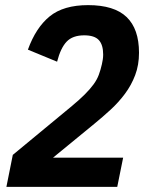

<svg xmlns="http://www.w3.org/2000/svg" viewBox="-20 -730 580 750"><path d="M438 0H5L30 -125L261 -316Q291 -341 311.5 -361.5Q332 -382 345.5 -400.5Q359 -419 366 -438Q373 -457 378 -479Q380 -488 381.5 -497.5Q383 -507 383 -517Q383 -555 366 -573.5Q349 -592 309 -592Q264 -592 240.5 -567.5Q217 -543 203 -489L89 -536Q120 -622 174 -666Q228 -710 324 -710Q426 -710 474.5 -663.5Q523 -617 523 -524Q523 -476 508 -436.5Q493 -397 468 -363.5Q443 -330 412 -301.5Q381 -273 348 -246L187 -114H461Z"/></svg>

Font: IBM Plex Sans Cond
Style: Bold Italic
Weight: 700
Width: 3
Italic angle: -11°
Designer: Mike Abbink, Paul van der Laan, Pieter van Rosmalen
Foundry: Bold Monday
Version: Version 1.3